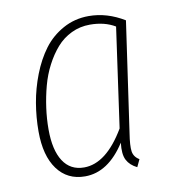

<svg xmlns="http://www.w3.org/2000/svg" viewBox="-67 -591 599 660"><g transform="rotate(-10 233.0 -260.5)"><path d="M285.2 -530.8Q349.1 -530.8 409.2 -494.1L354 -109.9Q347.2 -66.9 350.1 -47.1Q353 -27.3 372.1 -16.1L359.9 9.8Q335.4 -2 324.7 -22.5Q314 -43 318.8 -83Q259.3 9.8 178.2 9.8Q116.7 9.8 81.8 -37.6Q46.9 -85 46.9 -169.9Q46.9 -219.2 55.2 -268.3Q63.5 -317.4 82 -365.2Q100.6 -413.1 127.7 -449.5Q154.8 -485.8 195.6 -508.3Q236.3 -530.8 285.2 -530.8ZM284.2 -501Q249.5 -501 219.5 -486.6Q189.5 -472.2 167.7 -447.3Q146 -422.4 129.2 -390.1Q112.3 -357.9 102.3 -320.6Q92.3 -283.2 87.2 -245.6Q82 -208 82 -170.9Q82 -98.6 107.2 -59.8Q132.3 -21 180.2 -21Q257.8 -21 323.2 -131.8L372.1 -479Q335.4 -501 284.2 -501Z"/></g></svg>

Font: Fira Sans Compressed UltraLight
Style: Italic
Weight: 200
Width: 3
Italic angle: -8°
Designer: Carrois Corporate & Edenspiekermann AG
Foundry: Carrois Corporate GbR & Edenspiekermann AG
Version: Version 4.203;PS 004.203;hotconv 1.0.88;makeotf.lib2.5.64775